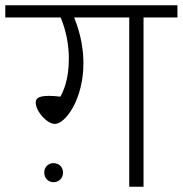

<svg xmlns="http://www.w3.org/2000/svg" viewBox="-36 -705 690 725"><path d="M634 -685H-16V-639H193C214 -589 224 -535 224 -483C224 -404 203 -360 192 -340C175 -342 162 -343 149 -343C104 -343 99 -330 99 -318C99 -284 142 -237 171 -237C211 -237 279 -330 279 -466C279 -516 270 -575 244 -639H452V0H506V-639H634ZM166 -89C146 -89 131 -74 131 -53C131 -33 146 -17 166 -17C187 -17 202 -33 202 -53C202 -74 187 -89 166 -89Z"/></svg>

Font: FiraGO Light
Style: Regular
Weight: 300
Designer: bBox Type
Foundry: bBox Type GmbH
Version: Version 1.001;PS 001.001;hotconv 1.0.88;makeotf.lib2.5.64775